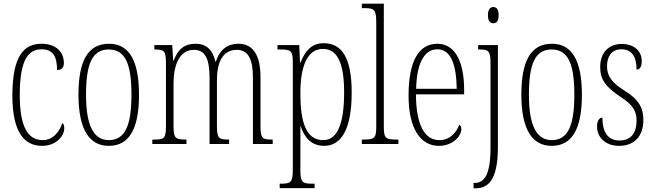

<svg xmlns="http://www.w3.org/2000/svg" viewBox="-20 -780 3543 1040"><path d="M208 10C287 10 328 -46 328 -84C328 -100 325 -108 318 -114C303 -69 269 -21 211 -21C131 -21 87 -94 87 -264C87 -458 134 -513 205 -513C268 -513 289 -473 289 -401C311 -401 326 -411 326 -438C326 -498 284 -543 205 -543C111 -543 47 -479 47 -263C47 -58 115 10 208 10Z M569 10C676 10 733 -75 733 -267C733 -450 680 -543 571 -543C457 -543 405 -452 405 -267C405 -77 465 10 569 10ZM570 -21C484 -21 446 -106 446 -267C446 -431 478 -512 569 -512C660 -512 692 -431 692 -267C692 -106 660 -21 570 -21Z M805 0H990V-24H988C929 -24 920 -31 920 -100V-330C920 -425 951 -510 1030 -510C1090 -510 1115 -464 1115 -360V0H1221V-24H1218C1165 -24 1155 -31 1155 -100V-345C1155 -434 1181 -510 1263 -510C1326 -510 1350 -456 1350 -360V0H1457V-24H1455C1402 -24 1391 -30 1391 -96V-361C1391 -484 1349 -543 1271 -543C1215 -543 1171 -514 1149 -446H1147C1132 -512 1096 -543 1039 -543C981 -543 944 -515 921 -452H918L913 -536H816V-512H818C872 -512 879 -503 879 -431V-101C879 -31 871 -24 815 -24H805Z M1495 239H1684V215H1672C1618 215 1607 208 1607 141V18C1607 -30 1608 -72 1607 -98H1608C1629 -33 1668 10 1736 10C1828 10 1885 -79 1885 -278C1885 -467 1832 -546 1733 -546C1666 -546 1631 -501 1608 -441H1605L1601 -536H1483V-512H1497C1558 -512 1566 -505 1566 -438V140C1566 208 1555 215 1500 215H1495ZM1731 -21C1636 -21 1607 -122 1607 -275C1607 -426 1647 -515 1729 -515C1808 -515 1844 -438 1844 -279C1844 -121 1812 -21 1731 -21Z M1940 0H2138V-24H2133C2067 -24 2059 -30 2059 -98V-760H1940V-736H1952C2006 -736 2018 -730 2018 -660V-98C2018 -30 2010 -24 1944 -24H1940Z M2357 10C2437 10 2479 -47 2479 -80C2479 -94 2474 -101 2468 -104C2451 -62 2418 -21 2360 -21C2281 -21 2234 -101 2233 -269H2494V-294C2494 -449 2443 -543 2349 -543C2249 -543 2193 -450 2193 -262C2193 -88 2255 10 2357 10ZM2454 -299H2234C2237 -431 2275 -513 2349 -513C2424 -513 2452 -426 2454 -299Z M2652 -654C2668 -654 2681 -664 2681 -698C2681 -731 2668 -742 2652 -742C2637 -742 2623 -731 2623 -698C2623 -664 2637 -654 2652 -654ZM2545 240H2555C2623 240 2677 198 2677 16V-536H2570V-512H2580C2627 -512 2637 -502 2637 -437V18C2637 167 2604 211 2550 211H2545Z M2968 10C3075 10 3132 -75 3132 -267C3132 -450 3079 -543 2970 -543C2856 -543 2804 -452 2804 -267C2804 -77 2864 10 2968 10ZM2969 -21C2883 -21 2845 -106 2845 -267C2845 -431 2877 -512 2968 -512C3059 -512 3091 -431 3091 -267C3091 -106 3059 -21 2969 -21Z M3334 10C3416 10 3465 -43 3465 -130C3465 -194 3441 -241 3363 -289C3297 -330 3268 -366 3268 -421C3268 -472 3291 -513 3346 -513C3401 -513 3428 -475 3428 -403C3447 -403 3456 -420 3456 -450C3456 -504 3414 -542 3347 -542C3276 -542 3231 -493 3231 -418C3231 -348 3260 -310 3343 -254C3412 -210 3428 -174 3428 -128C3428 -55 3395 -19 3335 -19C3272 -19 3243 -66 3243 -143C3227 -143 3214 -128 3214 -93C3214 -44 3251 10 3334 10Z"/></svg>

Font: Noto Serif Devanagari ExtraCondensed ExtraLight
Style: Regular
Weight: 200
Width: 2
Designer: Universal Thirst, Indian Type Foundry and the Monotype Design Team
Foundry: Monotype Imaging Inc.
Version: Version 2.004